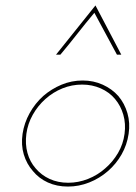

<svg xmlns="http://www.w3.org/2000/svg" viewBox="-20 -680 501 706"><path d="M63 -188Q57 -147 67.5 -112Q78 -77 101 -51Q123 -24 156 -9Q189 6 230 6Q270 6 308 -9Q346 -24 377 -51Q407 -77 427 -112Q447 -147 453 -188Q459 -228 448.5 -264Q438 -300 415 -327Q392 -353 358 -368.5Q324 -384 284 -384Q243 -384 206 -368.5Q169 -353 139 -327Q109 -300 89 -264Q69 -228 63 -188ZM77 -188Q82 -225 100.5 -258Q119 -291 147 -316Q175 -341 209.5 -355Q244 -369 282 -369Q319 -369 350.5 -355Q382 -341 403 -316Q424 -291 433.5 -258Q443 -225 438 -188Q433 -150 414 -117.5Q395 -85 367 -61Q339 -36 303.5 -22Q268 -8 231 -8Q193 -8 162.5 -22Q132 -36 111 -61Q90 -85 81 -117.5Q72 -150 77 -188ZM331 -660Q295 -615 258.5 -569.5Q222 -524 186 -479H202Q234 -517 264.5 -556Q295 -595 327 -633Q348 -595 368.5 -556Q389 -517 410 -479H426Q402 -524 378.5 -569.5Q355 -615 331 -660Z"/></svg>

Font: Josefin Slab Thin
Style: Italic
Weight: 100
Italic angle: -12°
Designer: Santiago Orozco
Foundry: Typemade
Version: Version 2.000